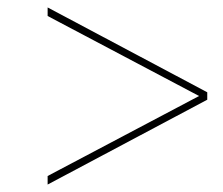

<svg xmlns="http://www.w3.org/2000/svg" viewBox="-20 -615 599 516"><path d="M108 -119 537 -347V-367L108 -595V-572L515 -357L108 -142Z"/></svg>

Font: Noto Serif Display ExtraBold
Style: Italic
Weight: 800
Italic angle: -12°
Designer: Monotype Design Team
Foundry: Monotype Imaging Inc.
Version: Version 2.009